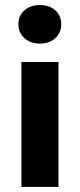

<svg xmlns="http://www.w3.org/2000/svg" viewBox="-20 -742 316 762"><path d="M65 0V-496H212V0ZM138 -569Q101 -569 77 -590.5Q53 -612 53 -646Q53 -680 77 -701Q101 -722 138 -722Q176 -722 199.5 -701Q223 -680 223 -646Q223 -612 199.5 -590.5Q176 -569 138 -569Z"/></svg>

Font: TypoPRO Source Sans Pro
Style: Bold
Weight: 700
Designer: Paul D. Hunt
Foundry: Adobe Systems Incorporated
Version: Version 2.020;PS 2.000;hotconv 1.0.86;makeotf.lib2.5.63406